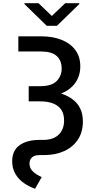

<svg xmlns="http://www.w3.org/2000/svg" viewBox="-20 -953 588 1192"><path d="M93.8 -727.5H234.9Q308.6 -727.5 363.3 -705.3Q418 -683.1 448.2 -641.6Q478.5 -600.1 478.5 -541.5Q478.5 -483.4 448.5 -440.2Q418.5 -397 363 -373.5Q307.6 -350.1 231.9 -350.1H158.2V-418H229.5Q300.3 -418 331.5 -449.5Q362.8 -481 362.8 -527.8Q362.8 -577.6 331.8 -605.5Q300.8 -633.3 234.9 -633.3H93.8ZM158.2 -389.2H230.5Q355 -389.2 424.8 -340.8Q494.6 -292.5 494.6 -198.7Q494.6 -133.3 463.9 -86.7Q433.1 -40 378.9 -15.1Q324.7 9.8 253.4 9.8H227.1Q193.4 9.8 178.2 24.4Q163.1 39.1 163.1 61.5Q163.1 85 175.5 101.3Q188 117.7 205.8 128.7Q223.6 139.6 238.8 146.5L197.8 218.8Q160.2 206.1 127.7 183.1Q95.2 160.2 75.4 126.5Q55.7 92.8 55.7 48.3Q55.7 -18.6 101.6 -51.5Q147.5 -84.5 226.6 -84.5H250.5Q291 -84.5 319.3 -99.1Q347.7 -113.8 362.8 -140.9Q377.9 -168 377.9 -204.6Q377.9 -264.2 339.6 -293.9Q301.3 -323.7 229 -323.7H158.2ZM219.2 -933.1 301.8 -854 384.8 -933.1H472.2V-927.7L333.5 -793H270L131.8 -927.7V-933.1Z"/></svg>

Font: Inter 17pt Medium
Style: Regular
Weight: 500
Version: Version 4.001;git-66647c0bb